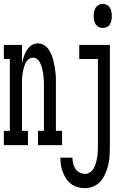

<svg xmlns="http://www.w3.org/2000/svg" viewBox="-31 -753 651 996"><path d="M502 -608Q491 -608 481 -613Q471 -618 465 -627.5Q459 -637 457 -648Q455 -659 455 -670Q455 -681 457 -692Q459 -703 465 -712.5Q471 -722 481 -727.5Q491 -733 502 -733Q513 -733 523.5 -727.5Q534 -722 539.5 -712.5Q545 -703 547 -692Q549 -681 549 -670Q549 -659 547 -648Q545 -637 539.5 -627.5Q534 -618 523.5 -613Q513 -608 502 -608ZM-11 0V-74H20V-447H-11V-520H83V-423Q85 -435 88.5 -447Q92 -459 96.5 -470Q101 -481 107.5 -491.5Q114 -502 122.5 -510.5Q131 -519 142.5 -523.5Q154 -528 166 -528Q182 -528 196.5 -519.5Q211 -511 220.5 -497.5Q230 -484 236 -469Q242 -454 246 -438.5Q250 -423 252.5 -407Q255 -391 257 -375Q259 -359 259 -342.5Q259 -326 259 -310V-74H291V0H166V-74H197V-310Q197 -321 196.5 -331.5Q196 -342 195 -352.5Q194 -363 192.5 -373.5Q191 -384 188.5 -394Q186 -404 182.5 -414Q179 -424 173.5 -433Q168 -442 159 -448Q150 -454 140 -454Q130 -454 120.5 -448Q111 -442 105.5 -433Q100 -424 96.5 -414Q93 -404 90.5 -394Q88 -384 86.5 -373.5Q85 -363 84 -352.5Q83 -342 83 -331.5Q83 -321 83 -310V-74H114V0ZM410 223Q391 223 372.5 218Q354 213 338.5 201.5Q323 190 312.5 174Q302 158 295 140Q288 122 285 103Q282 84 282 65H345Q345 80 348.5 95Q352 110 360 122.5Q368 135 381.5 142Q395 149 410 149Q424 149 436 141Q448 133 455 120.5Q462 108 466 94.5Q470 81 472.5 67Q475 53 476 38.5Q477 24 477 10V-447H380V-520H539V10Q539 34 537.5 57Q536 80 530.5 102.5Q525 125 516 146.5Q507 168 492 186Q477 204 455 213.5Q433 223 410 223Z"/></svg>

Font: Iosevka HT Extended
Style: Regular
Weight: 400
Width: 7
Monospace: yes
Designer: Belleve Invis
Foundry: Belleve Invis
Version: Version 32.3.0; ttfautohint (v1.8.4)